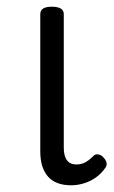

<svg xmlns="http://www.w3.org/2000/svg" viewBox="-20 -535 340 572"><path d="M192 17Q146 17 123 -9Q100 -35 100 -84V-493Q100 -504 108.5 -509.5Q117 -515 134 -515Q152 -515 161 -509.5Q170 -504 170 -493V-95Q170 -70 179.5 -57.5Q189 -45 207 -45Q218 -45 226.5 -48Q235 -51 243 -57Q251 -63 260 -72Q266 -77 275 -74.5Q284 -72 289 -65Q296 -58 297.5 -49.5Q299 -41 293 -34Q282 -18 266 -6.5Q250 5 230.5 11Q211 17 192 17Z"/></svg>

Font: Playwrite US Modern Light
Style: Regular
Weight: 300
Designer: Veronika Burian, José Scaglione
Foundry: TypeTogether
Version: Version 1.003